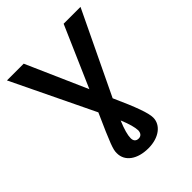

<svg xmlns="http://www.w3.org/2000/svg" viewBox="-259 -868 1224 1224"><g transform="rotate(-45 353.5 -256.0)"><path d="M22 -728 290 -172C202 25 188 62 189 95C188 169 256 216 354 216C450 216 514 165 514 99C514 57 484 -25 418 -171L685 -728H533L354 -317L173 -728ZM319 90C319 63 330 22 354 -35C378 22 388 62 389 89C388 114 375 128 354 128C331 128 319 114 319 90Z"/></g></svg>

Font: Wafeq Semi Bold
Style: Regular
Weight: 600
Designer: Rasmus Andersson & Azza Alameddine
Foundry: Google & TypeTogether
Version: Version 3.000;January 28, 2025;FontCreator 15.0.0.3014 64-bi